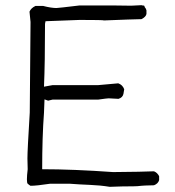

<svg xmlns="http://www.w3.org/2000/svg" viewBox="-20 -718 677 742"><path d="M404 4Q367 -2 327.5 -3.5Q288 -5 249 -8H174Q121 0 98 0Q94 -2 87 -8Q84 -11 84 -25Q84 -39 87 -64Q86 -84 86 -106Q86 -137 95 -283L98 -633L94 -673Q100 -687 117 -695H147Q178 -687 198 -687Q205 -687 288 -697Q471 -697 487 -696L527 -698L530 -697Q539 -697 539 -693L538 -691H539Q545 -684 546 -678V-664Q544 -653 527 -644Q500 -643 474 -642.5Q448 -642 382 -639Q381 -641 288 -641L156 -636L154 -626Q154 -475 150 -383L183 -389H359L437 -396Q454 -390 460 -373L457 -355Q454 -341 438 -336L400 -338Q394 -338 359 -333H183L166 -329L152 -334L150 -282Q143 -189 143 -64Q263 -64 417 -53Q532 -54 575 -56Q588 -51 595 -37V-22Q591 -8 575 -2Q531 -1 526 0Q511 2 496 2Q451 2 404 4Z"/></svg>

Font: Yozai
Style: Regular
Weight: 400
Designer: LXGW / Y.OzVox
Foundry: LXGW / Y.OzVox
Version: Version 0.861;October 22, 2024